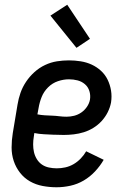

<svg xmlns="http://www.w3.org/2000/svg" viewBox="-20 -783 540 811"><path d="M219 8Q189 8 160 2.5Q131 -3 106.5 -17Q82 -31 64.5 -53.5Q47 -76 38 -103Q29 -130 29 -160Q29 -190 34 -221L54 -341Q58 -366 66.5 -390.5Q75 -415 90 -437.5Q105 -460 125.5 -478.5Q146 -497 170.5 -508.5Q195 -520 220.5 -524Q246 -528 271 -528Q296 -528 321 -524Q346 -520 367.5 -510Q389 -500 406.5 -484Q424 -468 434.5 -446.5Q445 -425 449 -400.5Q453 -376 449 -350Q445 -329 435 -309Q425 -289 409.5 -272Q394 -255 374.5 -243Q355 -231 334 -224.5Q313 -218 291.5 -215.5Q270 -213 249 -213Q238 -213 228 -213.5Q218 -214 207 -214H205Q185 -215 165 -216Q145 -217 125 -221L123 -207Q120 -190 120 -173Q120 -156 123.5 -140.5Q127 -125 135.5 -111Q144 -97 157 -88Q170 -79 186.5 -75.5Q203 -72 220 -72Q238 -72 256 -76Q274 -80 290.5 -89.5Q307 -99 321 -113.5Q335 -128 344 -144L418 -108Q403 -82 381.5 -59Q360 -36 333.5 -20.5Q307 -5 277.5 1.5Q248 8 219 8ZM261 -290Q277 -290 293 -294Q309 -298 323 -307.5Q337 -317 347 -331.5Q357 -346 360 -362Q363 -381 357.5 -398.5Q352 -416 338.5 -427.5Q325 -439 307.5 -443.5Q290 -448 271 -448Q248 -448 224.5 -440Q201 -432 183 -414Q165 -396 156 -373.5Q147 -351 143 -327L138 -300Q153 -297 168.5 -296Q184 -295 199.5 -294.5Q215 -294 230.5 -292Q246 -290 261 -290ZM303 -581 193 -717 264 -763 360 -619Z"/></svg>

Font: Iosevka SS18 Medium
Style: Italic
Weight: 500
Italic angle: -9°
Monospace: yes
Designer: Belleve Invis
Foundry: Belleve Invis
Version: Version 25.1.1; ttfautohint (v1.8.4)